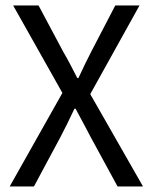

<svg xmlns="http://www.w3.org/2000/svg" viewBox="-20 -676 553 696"><path d="M15.1 0 206.2 -339.1 27.6 -656.3H119.7L209.2 -488.4Q222.1 -466.4 233.8 -444.1Q245.4 -421.9 260.3 -393H264.3Q277.8 -421.9 288.4 -444.1Q299.1 -466.4 310.6 -488.4L397.9 -656.3H485.8L307.2 -334.8L498.4 0H406.2L310 -176.7Q297.4 -201.4 283.5 -226.8Q269.7 -252.1 253.9 -282.1H249.9Q236.1 -252.1 223.4 -226.8Q210.7 -201.4 197.8 -176.7L103 0Z"/></svg>

Font: SourceSans3VF
Style: Regular
Weight: 200
Designer: Paul D. Hunt
Foundry: Adobe
Version: Version 3.052;hotconv 1.1.0;makeotfexe 2.6.0